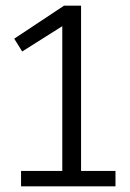

<svg xmlns="http://www.w3.org/2000/svg" viewBox="-20 -655 456 675"><path d="M386 -54V0H54V-54H199V-563L58 -474L30 -519L205 -635H265V-54Z"/></svg>

Font: Gemunu Libre Light
Style: Regular
Weight: 300
Designer: Puspanada Ekanayake, Sola Matas, Pathum Egodawatta, Kosala Senevirathne
Foundry: mooniak
Version: Version 1.100